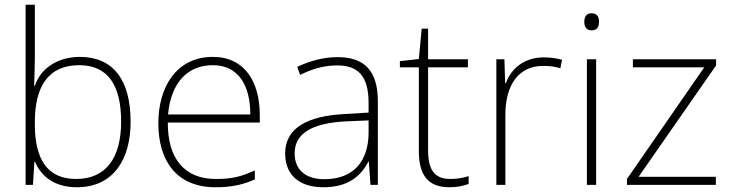

<svg xmlns="http://www.w3.org/2000/svg" viewBox="-20 -780 3083 810"><path d="M127 -535V-760H88V0H119L125 -97H128C154 -35 211 10 304 10C459 10 531 -108 531 -266C531 -446 455 -540 317 -540C219 -540 150 -488 127 -418H124C125 -449 127 -501 127 -535ZM314 -505C432 -505 491 -425 491 -267C491 -112 426 -25 301 -25C181 -25 127 -106 127 -256V-265C127 -417 185 -505 314 -505Z M878 -540C726 -540 648 -415 648 -260C648 -100 726 10 889 10C955 10 1003 0 1055 -23V-61C994 -33 955 -25 890 -25C759 -25 687 -110 688 -263H1076V-294C1076 -434 1013 -540 878 -540ZM878 -505C985 -505 1036 -421 1036 -297H689C701 -432 772 -505 878 -505Z M1404 -539C1343 -539 1285 -522 1234 -498L1246 -464C1301 -491 1349 -504 1403 -504C1491 -504 1535 -459 1535 -345V-305L1435 -299C1274 -291 1183 -238 1183 -133C1183 -44 1240 10 1344 10C1449 10 1502 -37 1534 -98H1536L1543 0H1574V-353C1574 -482 1517 -539 1404 -539ZM1439 -268 1535 -272V-219C1534 -101 1473 -24 1348 -24C1269 -24 1223 -64 1223 -133C1223 -221 1303 -261 1439 -268Z M1879 -25C1810 -25 1786 -68 1786 -146V-496H1954V-530H1786V-659H1759L1747 -531L1667 -522V-496H1747V-143C1747 -43 1784 10 1876 10C1910 10 1935 4 1957 -4V-37C1936 -30 1910 -25 1879 -25Z M2274 -538C2191 -538 2136 -490 2114 -429H2111L2108 -530H2074V0H2112V-295C2112 -421 2167 -502 2272 -502C2300 -502 2321 -499 2344 -492L2351 -528C2328 -534 2303 -538 2274 -538Z M2475 -724C2454 -724 2445 -709 2445 -688C2445 -667 2454 -652 2475 -652C2500 -652 2507 -667 2507 -688C2507 -709 2500 -724 2475 -724ZM2495 -530H2456V0H2495Z M3000 0V-34H2674L3001 -504V-530H2650V-496H2951L2625 -25V0Z"/></svg>

Font: Noto Sans Malayalam ExtraLight
Style: Regular
Weight: 200
Designer: Jelle Bosma - Monotype Design Team
Foundry: Monotype Imaging Inc.
Version: Version 2.104